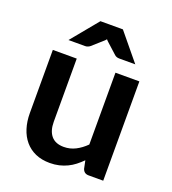

<svg xmlns="http://www.w3.org/2000/svg" viewBox="-134 -824 835 932"><g transform="rotate(20 284.0 -357.5)"><path d="M179 -513V-187Q179 -140 200.8 -114.2Q222.5 -88.5 266 -88.5Q298 -88.5 326 -102.8Q354 -117 379 -142V-513H502.5V0H427Q403 0 395.5 -22.5L387 -63.5Q371 -47.5 354 -34.2Q337 -21 317.8 -11.8Q298.5 -2.5 276.2 2.8Q254 8 228.5 8Q186.5 8 154.2 -6.2Q122 -20.5 100 -46.5Q78 -72.5 66.8 -108.2Q55.5 -144 55.5 -187V-513ZM455.5 -584H373Q357.5 -584 348 -593L295.5 -640.5Q293 -643 290.2 -645.5Q287.5 -648 285 -651.5Q282.5 -648 279.8 -645.5Q277 -643 274.5 -640.5L221 -593Q217 -589.5 210.2 -586.8Q203.5 -584 196 -584H110.5L225 -723H341Z"/></g></svg>

Font: LatoHex
Style: Bold
Weight: 700
Designer: Lukasz Dziedzic
Foundry: tyPoland Lukasz Dziedzic
Version: Version 1.104; Western+Polish opensource